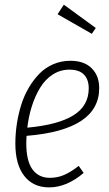

<svg xmlns="http://www.w3.org/2000/svg" viewBox="-20 -793 468 824"><path d="M391.1 -672.9 374 -647.9 227.1 -731.9 253.9 -772.9ZM405.8 -415Q405.8 -235.4 94.2 -210Q92.8 -193.4 92.8 -178.2Q92.8 -102.1 119.4 -65.9Q146 -29.8 193.8 -29.8Q227.1 -29.8 255.9 -42.5Q284.7 -55.2 317.9 -81.1L338.9 -50.8Q266.1 11.2 190.9 11.2Q122.6 11.2 84.2 -37.8Q45.9 -86.9 45.9 -176.8Q45.9 -218.8 52.2 -260.7Q58.6 -302.7 71 -342.8Q83.5 -382.8 103.8 -417Q124 -451.2 149.4 -477.1Q174.8 -502.9 209 -517.6Q243.2 -532.2 282.2 -532.2Q341.3 -532.2 373.5 -500Q405.8 -467.8 405.8 -415ZM277.8 -494.1Q238.8 -494.1 206.3 -473.1Q173.8 -452.1 152.1 -416.3Q130.4 -380.4 116.7 -337.2Q103 -293.9 97.2 -245.1Q229.5 -257.3 295.2 -298.1Q360.8 -338.9 360.8 -414.1Q360.8 -451.7 340.3 -472.9Q319.8 -494.1 277.8 -494.1Z"/></svg>

Font: Fira Sans Compressed ExtraLight
Style: Italic
Weight: 250
Width: 3
Italic angle: -8°
Designer: Carrois Corporate & Edenspiekermann AG
Foundry: Carrois Corporate GbR & Edenspiekermann AG
Version: Version 4.203;PS 004.203;hotconv 1.0.88;makeotf.lib2.5.64775